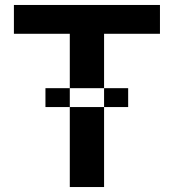

<svg xmlns="http://www.w3.org/2000/svg" viewBox="-20 -750 700 773"><path d="M624 -730V-614H399V3H261V-614H36V-730ZM496 -395H163V-319H496Z"/></svg>

Font: Sinter Bold
Style: Regular
Weight: 700
Foundry: Adobe & rsms
Version: Version 1.000